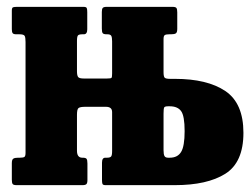

<svg xmlns="http://www.w3.org/2000/svg" viewBox="-20 -540 730 560"><path d="M288 0Q280 0 278.8 -3.8Q277.5 -7.5 277.5 -15.5V-65.5Q277.5 -80 287 -80H292Q300.5 -80 303.8 -83.2Q307 -86.5 307 -99.5V-213Q307 -228.5 289 -228.5H229Q214 -228.5 209.2 -225Q204.5 -221.5 204.5 -205.5V-100.5Q204.5 -80 220 -80H221.5Q229.5 -80 232.2 -77Q235 -74 235 -63V-15Q235 -6 232 -3Q229 0 220.5 0H28.5Q19.5 0 17 -3.2Q14.5 -6.5 14.5 -16V-64Q14.5 -74.5 18.8 -77.2Q23 -80 32.5 -80H37.5Q47.5 -80 51 -82.2Q54.5 -84.5 54.5 -94V-417.5Q54.5 -430.5 52 -435.2Q49.5 -440 36.5 -440H27.5Q19.5 -440 17 -443.2Q14.5 -446.5 14.5 -455V-509Q14.5 -517.5 18.2 -518.8Q22 -520 30 -520H223.5Q231.5 -520 233 -516.5Q234.5 -513 234.5 -504.5V-454.5Q234.5 -440 224.5 -440H220.5Q210.5 -440 207.5 -436.8Q204.5 -433.5 204.5 -420.5V-332.5Q204.5 -320 207.8 -315.5Q211 -311 224.5 -311H292Q303.5 -311 305.2 -313Q307 -315 307 -326V-419.5Q307 -431 304.5 -435.5Q302 -440 293 -440H291Q282.5 -440 279.8 -443Q277 -446 277 -457V-505Q277 -514 279.8 -517Q282.5 -520 291 -520H483Q492 -520 494.5 -516.8Q497 -513.5 497 -504V-456Q497 -445.5 493 -442.8Q489 -440 479 -440H474Q464.5 -440 460.8 -437.8Q457 -435.5 457 -426V-329.5Q457 -316.5 460.5 -313.2Q464 -310 476.5 -310H490Q584.5 -310 637.2 -274.5Q690 -239 690 -152.5Q690 -66.5 637.2 -33.2Q584.5 0 490 0ZM470.5 -80H475Q498 -80 508.2 -96.8Q518.5 -113.5 518.5 -157.5Q518.5 -202 508.2 -216Q498 -230 475 -230H470.5Q461 -230 459 -226.8Q457 -223.5 457 -208.5V-102Q457 -89.5 459.8 -84.8Q462.5 -80 470.5 -80Z"/></svg>

Font: Besley* Condensed
Style: Bold
Weight: 700
Width: 3
Designer: Owen Earl
Foundry: indestructible type*
Version: Version 3.000; ttfautohint (v1.8.3)